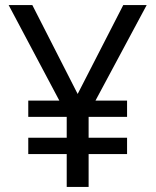

<svg xmlns="http://www.w3.org/2000/svg" viewBox="-20 -734 612 754"><path d="M285 -365 464 -714H556L355 -339H479V-275H328V-193H479V-129H328V0H242V-129H91V-193H242V-275H91V-339H213L14 -714H107Z"/></svg>

Font: Noto Sans Kawi
Style: Regular
Weight: 400
Designer: Fadhl Haqq
Version: Version 1.000